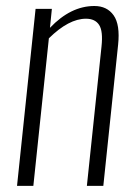

<svg xmlns="http://www.w3.org/2000/svg" viewBox="-20 -607 431 627"><path d="M35.6 0 96.2 -578.1H149.4L143.1 -516.1Q210.9 -587.4 288.1 -587.4Q329.6 -587.4 351.1 -556.9Q372.6 -526.4 365.7 -460.9L317.4 0H263.7L311.5 -455.1Q316.9 -505.4 303.7 -525.6Q290.5 -545.9 260.7 -545.9Q204.6 -545.9 139.6 -481.9L88.9 0Z"/></svg>

Font: Oswald
Style: Extra-Light
Weight: 200
Designer: Vernon Adams
Foundry: Vernon Adams
Version: 3.0; ttfautohint (v0.94.23-7a4d-dirty) -l 8 -r 50 -G 200 -x 